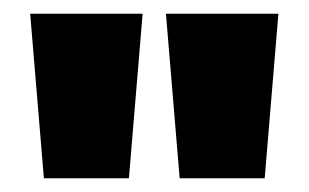

<svg xmlns="http://www.w3.org/2000/svg" viewBox="-20 -720 450 280"><path d="M44 -460 24 -700H188L168 -460ZM242 -460 222 -700H386L366 -460Z"/></svg>

Font: Tektur Condensed ExtraBold
Style: Regular
Weight: 800
Width: 3
Designer: Adam Jagosz
Foundry: Adam Jagosz
Version: Version 1.005;gftools[0.9.30]